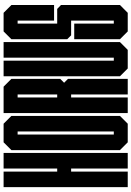

<svg xmlns="http://www.w3.org/2000/svg" viewBox="151 -892 740 1083"><g transform="rotate(-90 521.5 -350.0)"><path d="M7.8 -700.2H95.7V-397.9H112.8V-700.2H200.7V0H112.8V-319.3H95.7V0H7.8Z M409.7 -43.9 365.7 0H260.7L216.8 -43.9V-656.2L260.7 -700.2H365.7L409.7 -656.2ZM321.8 -78.6V-621.1H304.7V-78.6Z M513.7 0H425.8V-700.2H574.7L618.7 -656.2V-380.9L596.7 -358.9L618.7 -336.9V0H530.8V-319.3H513.7ZM513.7 -397.9H530.8V-621.1H513.7Z M738.3 -700.2H826.2V-43.9L782.2 0H677.2L633.3 -43.9V-700.2H721.2V-78.6H738.3Z M1035.2 -415.5H947.3V-621.1H930.2V-397.9H1013.2L1035.2 -376.5V-43.9L991.2 0H886.2L842.3 -43.9V-301.8H930.2V-78.6H947.3V-319.3H864.3L842.3 -341.3V-656.2L886.2 -700.2H991.2L1035.2 -656.2Z"/></g></svg>

Font: Silence
Style: Regular
Weight: 400
Designer: Lilo Joris
Foundry: Lilo Joris
Version: Version 1.035;Fontself Maker 3.5.7